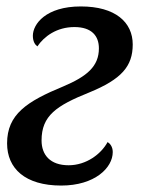

<svg xmlns="http://www.w3.org/2000/svg" viewBox="-20 -566 443 596"><path d="M170 10C274 10 330 -45 330 -94C330 -111 321 -121 314 -125C294 -88 248 -53 193 -53C136 -53 109 -85 109 -130C109 -207 155 -238 257 -279C357 -320 392 -360 392 -428C392 -497 338 -546 231 -546C122 -546 82 -491 82 -455C82 -437 89 -427 96 -422C117 -453 156 -482 211 -482C265 -482 287 -454 287 -416C287 -360 250 -329 177 -298C63 -251 2 -211 2 -121C2 -43 58 10 170 10Z"/></svg>

Font: Noto Serif Condensed Medium
Style: Italic
Weight: 500
Width: 3
Italic angle: -12°
Designer: Monotype Design Team
Foundry: Monotype Imaging Inc.
Version: Version 2.013